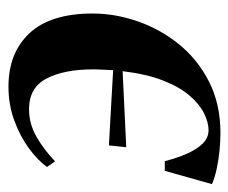

<svg xmlns="http://www.w3.org/2000/svg" viewBox="-65 -489 566 476"><g transform="rotate(90 218.0 -251.0)"><path d="M195 11Q111 11 62.2 -41.2Q13.5 -93.5 13.5 -198Q13.5 -252.5 32.5 -308.2Q51.5 -364 89 -410.8Q126.5 -457.5 182 -486Q237.5 -514.5 310 -514.5Q330.5 -514.5 353.5 -512.2Q376.5 -510 398.5 -505.2Q420.5 -500.5 436.5 -493.5L403.5 -376.5H379.5Q372 -406.5 361.2 -431Q350.5 -455.5 336.2 -470.2Q322 -485 302.5 -485Q283 -485 260.2 -473.5Q237.5 -462 216.2 -437Q195 -412 179.2 -371.2Q163.5 -330.5 156.5 -272Q206.5 -274.5 251.5 -276.5Q296.5 -278.5 345 -281L340.5 -238Q294 -240.5 247.5 -243.2Q201 -246 154 -248.5Q153.5 -236.5 152.8 -224Q152 -211.5 152 -198Q152 -127.5 174.5 -83.8Q197 -40 250.5 -40Q287.5 -40 320 -59Q352.5 -78 380 -104.5L394 -84.5Q377.5 -61.5 347.5 -39.5Q317.5 -17.5 278.2 -3.2Q239 11 195 11Z"/></g></svg>

Font: Merriweather 144pt SemiBold
Style: Italic
Weight: 600
Italic angle: -7.8°
Version: Version 2.101